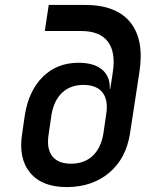

<svg xmlns="http://www.w3.org/2000/svg" viewBox="-20 -750 640 780"><path d="M254 10Q152 11 103 -47.5Q54 -106 70 -207L81 -283Q97 -382 154.5 -438.5Q212 -495 299 -495Q362 -495 395 -467Q428 -439 426 -389H428L438 -455Q451 -537 418.5 -580.5Q386 -624 310 -624H162L178 -730H325Q453 -730 510 -658.5Q567 -587 546 -455L508 -207Q492 -106 424 -48.5Q356 9 254 10ZM269 -85Q322 -85 356 -116.5Q390 -148 400 -207L411 -283Q421 -342 397 -373.5Q373 -405 319 -405Q266 -405 232.5 -373.5Q199 -342 189 -283L178 -207Q168 -148 191.5 -116.5Q215 -85 269 -85Z"/></svg>

Font: NKDuy Mono SemiBold
Style: Italic
Weight: 600
Italic angle: -9°
Monospace: yes
Designer: NKDuy
Foundry: NKDuy
Version: Version 2.251; ttfautohint (v1.8.4.7-5d5b)